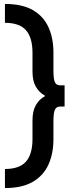

<svg xmlns="http://www.w3.org/2000/svg" viewBox="-20 -801 419 972"><path d="M5 151V54.5Q78.5 54.5 111.5 17Q144.5 -20.5 144.5 -97V-192Q144.5 -239.5 162 -269.5Q179.5 -299.5 206.5 -313V-317.5Q179.5 -331.5 162 -361.2Q144.5 -391 144.5 -438.5V-534Q144.5 -610.5 111.5 -648Q78.5 -685.5 5 -685.5V-781Q92.5 -781 146.5 -749.8Q200.5 -718.5 225.5 -663Q250.5 -607.5 250.5 -535.5V-443.5Q250.5 -401 257.8 -385Q265 -369 284.5 -369H307V-261.5H284.5Q265 -261.5 257.8 -245.2Q250.5 -229 250.5 -187V-96Q250.5 -24 225.5 31.8Q200.5 87.5 146.5 119.2Q92.5 151 5 151Z"/></svg>

Font: Karla SemiBold
Style: Regular
Weight: 600
Designer: Jonathan Pinhorn
Version: Version 2.004; ttfautohint (v1.8.4.7-5d5b);gftools[0.9.33]